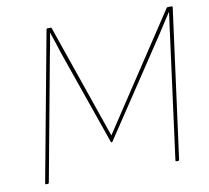

<svg xmlns="http://www.w3.org/2000/svg" viewBox="-74 -738 892 820"><g transform="rotate(-10 371.5 -327.5)"><path d="M62 0Q57 0 58 -5L178 -651Q179 -655 183 -655H196Q198 -655 199 -654.5Q200 -654 201 -651L372 -157L699 -652Q701 -655 705 -655H721Q726 -655 725 -650L639 -5Q638 0 634 0H627Q622 0 623 -5L693 -535Q695 -551 697 -566.5Q699 -582 701.5 -598.5Q704 -615 706 -633H705Q691 -611 676.5 -589Q662 -567 648 -545L372 -130Q371 -128 369 -128H368Q366 -128 365 -130L220 -545Q213 -568 206 -589Q199 -610 191 -633H190Q186 -608 181.5 -584Q177 -560 172 -535L74 -5Q73 0 69 0Z"/></g></svg>

Font: Sofia Sans Hairline
Style: Italic
Weight: 1
Italic angle: -9°
Designer: Botio Nikoltchev, Ani Petrova
Foundry: lettersoup
Version: Version 4.102